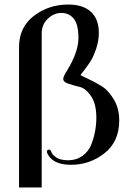

<svg xmlns="http://www.w3.org/2000/svg" viewBox="-20 -717 576 847"><path d="M188 -42 187 -47Q187 -57 196 -57Q202 -57 206 -49Q208 -37 226.5 -23.5Q245 -10 281 -10Q317 -10 344 -29.5Q371 -49 383 -80Q405 -138 405 -198Q405 -258 382 -292.5Q359 -327 332 -333.5Q305 -340 282 -347.5Q259 -355 259 -369Q259 -380 276 -406Q326 -488 326 -549Q326 -610 305 -635Q284 -660 251 -660Q218 -660 191 -634.5Q164 -609 164 -569V110H64V-509Q64 -597 129.5 -647Q195 -697 281 -697Q346 -697 381 -665Q416 -633 416 -572Q416 -537 404 -501.5Q392 -466 378 -444.5Q364 -423 349.5 -405Q335 -387 335 -386Q339 -383 372 -367.5Q405 -352 431.5 -335Q458 -318 482 -278.5Q506 -239 506 -186Q506 -92 441 -41Q376 10 293.5 10Q211 10 188 -42Z"/></svg>

Font: Spirax
Style: Regular
Weight: 400
Designer: Brenda Gallo (gbrenda1987@gmail.com)
Foundry: Brenda Gallo
Version: Version 1.002